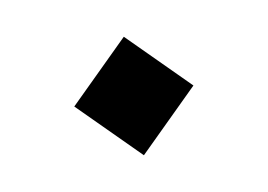

<svg xmlns="http://www.w3.org/2000/svg" viewBox="-34 -200 344 246"><g transform="rotate(-10 137.5 -77.0)"><path d="M138 -154 60 -77 137 0 215 -77Z"/></g></svg>

Font: Sulaf Light
Style: Regular
Weight: 300
Designer: Bandar Raffah (Arabic) and Santiago Orozco (Latin)
Foundry: Caramella and Typemade
Version: Version 1.005;PS 001.005;hotconv 1.0.88;makeotf.lib2.5.64775